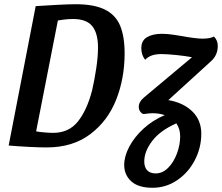

<svg xmlns="http://www.w3.org/2000/svg" viewBox="-20 -689 1051 909"><path d="M338 -669Q425 -669 476 -644Q527 -619 548.5 -568Q570 -517 570 -436Q570 -318 530 -217Q490 -116 407 -53.5Q324 9 201 9Q167 9 118 6.5Q69 4 21 0L149 -660Q193 -663 249.5 -666Q306 -669 338 -669ZM232 -60Q306 -60 349 -114Q392 -168 416 -261Q427 -308 435.5 -364.5Q444 -421 444 -463Q444 -532 416.5 -565.5Q389 -599 326 -599Q294 -599 254 -592L151 -67Q168 -64 191.5 -62Q215 -60 232 -60ZM1011 -472Q1011 -429 981 -401L777 -215Q848 -203 890.5 -161.5Q933 -120 933 -56Q933 10 902.5 69Q872 128 819 164Q766 200 702 200Q635 200 601.5 169.5Q568 139 568 92Q568 51 592 5.5Q616 -40 659.5 -80Q703 -120 760 -144Q733 -153 702 -153Q688 -153 660 -149Q651 -151 644 -160.5Q637 -170 637 -183Q637 -207 661 -227L889 -418Q859 -424 814.5 -428.5Q770 -433 744 -433Q719 -433 700.5 -427Q682 -421 667 -406Q649 -429 649 -461Q649 -497 676 -513Q703 -529 747 -529Q773 -529 804.5 -524Q836 -519 842 -518Q908 -506 939 -506Q974 -506 993 -516Q1011 -498 1011 -472ZM833 -43Q833 -79 815 -105Q738 -71 700.5 -21.5Q663 28 663 75Q663 103 677 117.5Q691 132 717 132Q750 132 776.5 105Q803 78 818 37Q833 -4 833 -43Z"/></svg>

Font: Sansita
Style: Italic
Weight: 400
Italic angle: -11°
Designer: Pablo Cosgaya
Foundry: Omnibus-Type
Version: Version 1.006